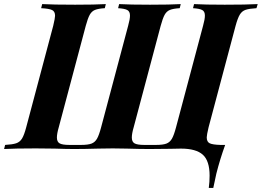

<svg xmlns="http://www.w3.org/2000/svg" viewBox="-63 -728 1279 938"><path d="M769 -1 666 0Q620 0 556 -2L488 -3L416 -2Q348 0 299 0Q262 0 204 -2L111 -3Q10 -3 -43 0L-38 -20Q-2 -22 16 -28Q34 -34 44.5 -51Q55 -68 65 -106L197 -602Q206 -640 206 -651Q206 -672 191.5 -679Q177 -686 138 -688L143 -708Q196 -705 304 -705Q402 -705 454 -708L449 -688Q417 -686 401 -679.5Q385 -673 375.5 -656Q366 -639 356 -602L224 -106Q215 -75 215 -56Q215 -35 228.5 -27.5Q242 -20 276 -20H333Q367 -20 384 -26.5Q401 -33 411 -50.5Q421 -68 431 -106L563 -602Q572 -634 572 -652Q572 -672 559 -679Q546 -686 514 -688L519 -708Q570 -705 670 -705Q769 -705 820 -708L815 -688Q783 -686 767 -679.5Q751 -673 741.5 -656Q732 -639 722 -602L590 -106Q581 -75 581 -56Q581 -35 594.5 -27.5Q608 -20 642 -20H699Q733 -20 750 -26.5Q767 -33 777 -50.5Q787 -68 797 -106L929 -602Q938 -634 938 -652Q938 -672 925 -679Q912 -686 880 -688L885 -708Q937 -705 1035 -705Q1140 -705 1196 -708L1190 -688Q1155 -686 1137 -680Q1119 -674 1108.5 -656.5Q1098 -639 1088 -602L956 -106Q947 -68 947 -57Q947 -35 961.5 -28Q976 -21 1014 -20H1037Q1012 49 994 120Q988 145 979 190H957Q961 161 961 130Q961 58 928 28Q895 -2 821 -2Q790 -2 769 -1Z"/></svg>

Font: Playfair Display SC
Style: Bold Italic
Weight: 700
Italic angle: -14°
Designer: Claus Eggers Sørensen
Foundry: Claus Eggers Sørensen
Version: Version 1.200; ttfautohint (v1.6)